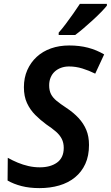

<svg xmlns="http://www.w3.org/2000/svg" viewBox="-20 -958 570 988"><path d="M183 10Q132 10 91 -0.5Q50 -11 19 -29L20 -146Q45 -132 71.5 -121Q98 -110 126.5 -103.5Q155 -97 185 -97Q212 -97 234 -103Q256 -109 273 -121Q290 -133 299 -152Q308 -171 308 -197Q308 -223 298 -243Q288 -263 268 -280.5Q248 -298 218 -318Q188 -340 161.5 -366.5Q135 -393 119 -427.5Q103 -462 103 -509Q103 -558 120.5 -597.5Q138 -637 169 -665.5Q200 -694 242.5 -709Q285 -724 336 -724Q389 -724 433 -712.5Q477 -701 516 -678L470 -579Q438 -595 404 -605.5Q370 -616 335 -616Q313 -616 294 -609Q275 -602 261.5 -589.5Q248 -577 240.5 -559Q233 -541 233 -519Q233 -492 242.5 -473.5Q252 -455 271.5 -439Q291 -423 320 -404Q358 -379 384 -351Q410 -323 424 -289.5Q438 -256 438 -212Q438 -156 419 -114.5Q400 -73 365.5 -45Q331 -17 284.5 -3.5Q238 10 183 10ZM282 -790Q299 -809 318.5 -835Q338 -861 357 -888Q376 -915 391 -938H530V-929Q520 -916 500.5 -896Q481 -876 457 -854Q433 -832 409.5 -812Q386 -792 367 -778H282Z"/></svg>

Font: Noto Sans Display SemiBold
Style: Italic
Weight: 600
Italic angle: -12°
Designer: Monotype Design Team
Foundry: Monotype Imaging Inc.
Version: Version 2.003